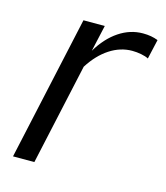

<svg xmlns="http://www.w3.org/2000/svg" viewBox="-82 -562 541 626"><g transform="rotate(15 188.0 -248.5)"><path d="M19 0 126 -488H198L178 -399Q206 -446 244 -471.5Q282 -497 325 -497Q354 -497 376 -488L361 -422Q352 -427 336.5 -430Q321 -433 306 -433Q266 -433 230 -409.5Q194 -386 166 -342L91 0Z"/></g></svg>

Font: Red Hat Text VF
Style: Italic
Weight: 400
Italic angle: -12°
Designer: Pentagram, MCKL
Foundry: Pentagram, MCKL
Version: Version 1.023